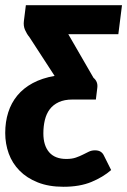

<svg xmlns="http://www.w3.org/2000/svg" viewBox="-28 -538 487 735"><path d="M71 -518H439L425 -407H233.5L330 -240Q347.5 -225.5 344.5 -202L339 -157H249.5Q218.5 -157 197 -147Q175.5 -137 162.5 -119.8Q149.5 -102.5 143.8 -78.8Q138 -55 138 -27.5Q138 19 160.2 44.8Q182.5 70.5 226 70.5Q247.5 70.5 262.5 65.2Q277.5 60 289.2 54Q301 48 311.8 42.8Q322.5 37.5 335.5 37.5Q349 37.5 357.2 42.8Q365.5 48 370 58L397.5 113Q366.5 140 322 158.5Q277.5 177 215 177Q158.5 177 116.5 160.2Q74.5 143.5 46.8 115.2Q19 87 5.5 49.8Q-8 12.5 -8 -29Q-8 -71.5 3.5 -107.8Q15 -144 38.2 -172.2Q61.5 -200.5 97.2 -219.8Q133 -239 181 -247.5L84.5 -396Q74.5 -408 67.8 -423.5Q61 -439 63.5 -458Z"/></svg>

Font: Lato ExtraBold
Style: Italic
Weight: 800
Italic angle: -7°
Designer: Lukasz Dziedzic with Adam Twardoch and Botio Nikoltchev
Foundry: tyPoland Lukasz Dziedzic
Version: Version 2.015; 2015-08-06; http://www.latofonts.com/